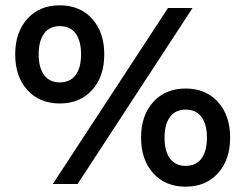

<svg xmlns="http://www.w3.org/2000/svg" viewBox="-20 -690 920 720"><path d="M82.5 -619.5Q128 -670 204 -670Q280 -670 325.5 -619.5Q371 -569 371 -486Q371 -403 325.5 -352.5Q280 -302 204 -302Q128 -302 82.5 -352.5Q37 -403 37 -486Q37 -569 82.5 -619.5ZM178 0 610 -660H702L271 0ZM204 -592Q166 -592 145.5 -564.5Q125 -537 125 -486Q125 -436 145.5 -408.5Q166 -381 204 -381Q243 -381 263.5 -408.5Q284 -436 284 -486Q284 -537 263.5 -564.5Q243 -592 204 -592ZM554.5 -307.5Q600 -358 676 -358Q752 -358 797.5 -307.5Q843 -257 843 -174Q843 -91 797.5 -40.5Q752 10 676 10Q600 10 554.5 -40.5Q509 -91 509 -174Q509 -257 554.5 -307.5ZM676 -279Q638 -279 617.5 -251.5Q597 -224 597 -174Q597 -123 617.5 -95.5Q638 -68 676 -68Q715 -68 735.5 -95.5Q756 -123 756 -174Q756 -224 735.5 -251.5Q715 -279 676 -279Z"/></svg>

Font: Elaine Sans Medium
Style: Regular
Weight: 500
Designer: Wei Huang
Foundry: Wei Huang
Version: Version 2.001;December 24, 2019;FontCreator 12.0.0.2547 64-b